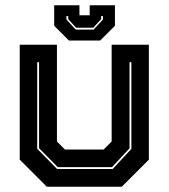

<svg xmlns="http://www.w3.org/2000/svg" viewBox="-20 -710 641 730"><path d="M158 0 55 -103V-540H196.5V-172L227 -141.5H374L404.5 -172V-540H546V-103L443 0ZM197 -67.5H408.5L479.5 -144V-473.5H472.5V-146L406 -74.5H199.5L128.5 -146.5V-473.5H121.5V-144.5ZM242 -556 186 -612V-690H282V-652H321V-690H417V-612L361 -556ZM268 -597.5H336L371.5 -636V-649H364.5V-637L334.5 -604.5H269.5L239.5 -637V-649H232.5V-636Z"/></svg>

Font: Tourney Thin ExtraBold
Style: Regular
Weight: 800
Version: Version 1.015